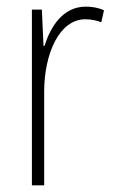

<svg xmlns="http://www.w3.org/2000/svg" viewBox="-20 -624 344 578"><path d="M238 -604C169 -604 132 -543 114 -486H111L106 -595H76V-66H113V-349C113 -459 157 -566 237 -566C255 -566 272 -562 285 -557L293 -593C276 -601 257 -604 238 -604Z"/></svg>

Font: Noto Sans Malayalam UI Condensed ExtraLight
Style: Regular
Weight: 200
Width: 3
Designer: Jelle Bosma - Monotype Design Team
Foundry: Monotype Imaging Inc.
Version: Version 2.104